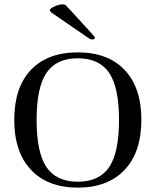

<svg xmlns="http://www.w3.org/2000/svg" viewBox="-20 -846 710 876"><path d="M45 -299Q45 -447 121 -527Q197 -607 335 -607Q473 -607 549 -526.5Q625 -446 625 -299Q625 -152 548.5 -71Q472 10 335 10Q198 10 121.5 -71Q45 -152 45 -299ZM523 -299Q523 -447 478 -513.5Q433 -580 335 -580Q237 -580 192 -513.5Q147 -447 147 -299Q147 -150 192 -83.5Q237 -17 335 -17Q433 -17 478 -83.5Q523 -150 523 -299ZM400 -666Q392 -666 380 -675L217 -787Q207 -794 207 -800Q207 -806 227.5 -816Q248 -826 264 -826Q275 -826 280 -822Q290 -812 300 -801L395 -697Q413 -678 413 -674Q413 -666 400 -666Z"/></svg>

Font: UnnaRegular
Style: Regular
Weight: 400
Designer: Jorge de Buen Unna
Foundry: Omnibus-Type
Version: Version 2.008;hotconv 1.0.109;makeotfexe 2.5.65596